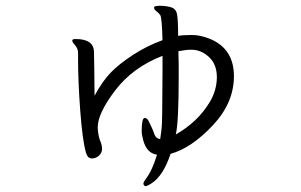

<svg xmlns="http://www.w3.org/2000/svg" viewBox="-20 -562 1040 664"><path d="M470 -109Q470 -153 480 -154H481Q489 -154 494.5 -142.5Q500 -131 504.5 -121.5Q509 -112 514 -97.5Q519 -83 534 -81Q534 -83 537.5 -106.5Q541 -130 541 -181L542 -314V-369Q439 -329 378.5 -249.5Q318 -170 318 -122V-118Q320 -90 326.5 -75Q333 -60 333 -47Q333 -34 322.5 -24Q312 -14 297.5 -14Q283 -14 277 -35Q265 -78 257.5 -179Q250 -280 250 -356V-378Q250 -394 240 -405Q230 -416 230 -421V-423Q231 -427 242 -427Q305 -427 305 -381Q305 -375 306 -328Q307 -281 307 -231Q334 -281 363 -311Q392 -341 440.5 -372.5Q489 -404 542 -423Q540 -502 534 -510Q528 -518 520.5 -523.5Q513 -529 513 -535V-537Q514 -542 533.5 -542Q553 -542 571 -537Q589 -532 592.5 -511.5Q596 -491 596 -438Q614 -441 644 -441Q674 -441 710 -426Q789 -391 789 -298.5Q789 -206 715.5 -128Q642 -50 570 -30Q544 47 504 72Q489 82 482 82Q476 78 476 73Q476 68 484 57Q506 29 523 -27Q487 -32 475 -78Q470 -97 470 -109ZM640 -390Q624 -390 597 -385Q598 -363 598 -340V-295Q598 -139 588 -97Q664 -140 706 -210Q729 -249 730 -293V-295Q730 -339 703 -364.5Q676 -390 642 -390Z"/></svg>

Font: LXGW Bright TC
Style: Regular
Weight: 400
Designer: Christian Thalmann (Catharsis Fonts)
Foundry: LXGW / Christian Thalmann (Catharsis Fonts) / Fontworks Inc.
Version: Version 5.501